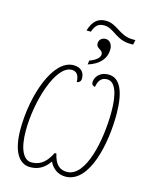

<svg xmlns="http://www.w3.org/2000/svg" viewBox="-121 -881 764 969"><g transform="rotate(15 261.0 -396.5)"><path d="M228 -730H251C262 -761 275 -778 308 -778C360 -778 383 -722 460 -722H474L479 -747H464C396 -747 370 -803 311 -803C270 -803 244 -782 228 -730ZM281 -587 278 -566C338 -584 369 -622 369 -669C369 -695 354 -714 334 -714C312 -714 299 -700 299 -682C299 -653 333 -659 333 -633C333 -613 309 -597 281 -587ZM131 10C173 10 205 -8 231 -46C248 -10 279 10 315 10C441 10 485 -209 484 -364C483 -481 453 -544 394 -544C344 -544 325 -509 325 -486C325 -473 331 -468 343 -466C349 -503 366 -519 393 -519C438 -519 456 -454 456 -365C456 -217 415 -15 317 -15C281 -15 255 -33 242 -91H233C202 -27 165 -15 131 -15C90 -15 63 -67 63 -162C63 -319 126 -519 208 -519C232 -519 247 -504 248 -466C261 -467 269 -476 269 -490C269 -522 250 -544 211 -544C105 -544 35 -341 35 -163C35 -49 72 10 131 10Z"/></g></svg>

Font: Noto Serif Condensed Thin
Style: Italic
Weight: 100
Width: 3
Italic angle: -12°
Designer: Monotype Design Team
Foundry: Monotype Imaging Inc.
Version: Version 2.013